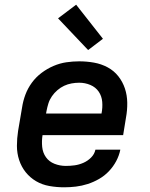

<svg xmlns="http://www.w3.org/2000/svg" viewBox="-20 -789 640 817"><path d="M253 8Q221 8 190 2.5Q159 -3 133.5 -18Q108 -33 89.5 -56Q71 -79 61.5 -108Q52 -137 52 -168.5Q52 -200 57 -232L74 -332Q78 -359 88 -386Q98 -413 115.5 -437Q133 -461 157 -479Q181 -497 208 -508.5Q235 -520 262.5 -524Q290 -528 317 -528Q349 -528 380 -522.5Q411 -517 438 -502.5Q465 -488 483.5 -464.5Q502 -441 511.5 -412.5Q521 -384 521.5 -352Q522 -320 516 -288L504 -214H161Q157 -189 159.5 -164Q162 -139 175.5 -120Q189 -101 212 -92Q235 -83 260 -83Q279 -83 297.5 -85.5Q316 -88 334.5 -96Q353 -104 367.5 -118.5Q382 -133 386 -152H492Q487 -127 474.5 -103.5Q462 -80 443.5 -60.5Q425 -41 401.5 -27.5Q378 -14 353 -6Q328 2 303 5Q278 8 253 8ZM176 -306H412Q417 -331 415 -355.5Q413 -380 400 -399Q387 -418 364.5 -427.5Q342 -437 317 -437Q301 -437 284.5 -434Q268 -431 253 -424Q238 -417 224.5 -405.5Q211 -394 201 -379.5Q191 -365 186 -349Q181 -333 178 -317ZM355 -576 227 -711 304 -769 418 -624Z"/></svg>

Font: Iosevka SmBd Ex Obl
Style: Regular
Weight: 600
Width: 7
Italic angle: -9°
Monospace: yes
Designer: Belleve Invis
Foundry: Belleve Invis
Version: Version 32.5.0; ttfautohint (v1.8.4)